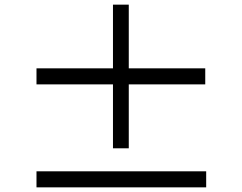

<svg xmlns="http://www.w3.org/2000/svg" viewBox="-20 -824 1040 826"><path d="M863 -461H534V-186H466V-461H137V-530H466V-804H534V-530H863ZM867 -87V-18H137V-87Z"/></svg>

Font: Source Han Sans SC
Style: Regular
Weight: 400
Designer: Ryoko NISHIZUKA 西塚涼子 (kana, bopomofo & ideographs); Paul D. Hunt (Latin, Greek & Cyrillic); Sandoll Communications 산돌커뮤니
Foundry: Adobe
Version: Version 2.002;hotconv 1.0.116;makeotfexe 2.5.65601; ttfautoh